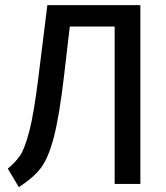

<svg xmlns="http://www.w3.org/2000/svg" viewBox="-20 -727 655 759"><path d="M534.9 -706.7V0H433.3V-622.1H255.9L233.3 -428.2Q214.4 -266.7 192.6 -183.8Q170.8 -101 140.8 -62.1Q110.8 -23.1 54.4 12.8L10.8 -60.5Q42.1 -86.2 60.3 -113.6Q78.5 -141 96.2 -209.7Q113.8 -278.5 130.3 -409.7L167.2 -706.7Z"/></svg>

Font: Fira Code Fixed Retina
Style: Regular
Weight: 450
Monospace: yes
Designer: Carrois Corporate, Edenspiekermann AG, Nikita Prokopov
Foundry: Carrois Corporate, Edenspiekermann AG, Nikita Prokopov
Version: Version 5.002